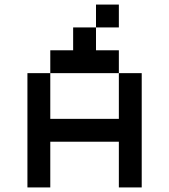

<svg xmlns="http://www.w3.org/2000/svg" viewBox="-20 -820 740 840"><path d="M500 -600H400V-700H300V-600H200V-500H500ZM100 0H200V-200H500V0H600V-500H500V-300H200V-500H100ZM400 -700H500V-800H400Z"/></svg>

Font: FT88
Style: Regular
Weight: 400
Designer: Ange Degheest & Mandy Elbé
Foundry: Velvetyne Type Foundry
Version: Version 1.000;FEAKit 1.0